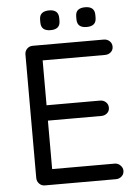

<svg xmlns="http://www.w3.org/2000/svg" viewBox="-58 -914 687 959"><g transform="rotate(-5 285.0 -434.5)"><path d="M128 -700H484Q501 -700 513 -689Q525 -678 525 -661Q525 -644 513 -633.5Q501 -623 484 -623H162L171 -640V-387L161 -398H439Q456 -398 468 -387Q480 -376 480 -359Q480 -342 468 -331.5Q456 -321 439 -321H164L171 -330V-71L165 -78H484Q501 -78 513 -66Q525 -54 525 -39Q525 -22 513 -11Q501 0 484 0H128Q111 0 99.5 -12Q88 -24 88 -41V-660Q88 -677 99.5 -688.5Q111 -700 128 -700ZM405 -770Q381 -770 369 -780.5Q357 -791 357 -813V-826Q357 -849 369.5 -859Q382 -869 405 -869Q429 -869 441 -858.5Q453 -848 453 -826V-813Q453 -791 441 -780.5Q429 -770 405 -770ZM224 -770Q200 -770 188 -780.5Q176 -791 176 -813V-826Q176 -849 189 -859Q202 -869 225 -869Q248 -869 260 -858.5Q272 -848 272 -826V-813Q272 -791 260 -780.5Q248 -770 224 -770Z"/></g></svg>

Font: Quicksand Light Medium
Style: Regular
Weight: 500
Version: Version 3.006